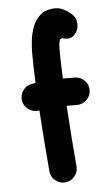

<svg xmlns="http://www.w3.org/2000/svg" viewBox="-101 -911 600 1037"><g transform="rotate(-10 198.5 -392.0)"><path d="M16.1 -399.4Q14.2 -429.7 34.2 -453.4Q54.2 -477.1 85 -479Q94.7 -480 105 -480.5Q106.9 -525.9 109.4 -567.9Q111.8 -609.9 115.2 -645.5Q117.7 -673.3 125 -710Q132.3 -746.6 148.7 -780.8Q165 -814.9 193.4 -837.4Q221.7 -859.9 265.6 -859.9Q299.8 -859.9 324.7 -843.8Q349.6 -827.6 366.2 -808.1Q384.8 -787.1 383.1 -757.6Q381.3 -728 366.7 -710.9Q350.1 -691.4 335.4 -688Q320.8 -684.6 305.2 -688Q293 -693.4 285.2 -693.4Q277.3 -693.4 272 -679.9Q266.6 -666.5 263.7 -632.8Q260.7 -600.1 258.5 -561Q256.3 -522 254.4 -478.5Q286.1 -476.1 320.3 -472.2Q350.6 -468.8 370.1 -444.3Q389.6 -419.9 385.7 -389.6Q382.3 -359.9 357.7 -340.6Q333 -321.3 302.7 -324.7Q275.4 -327.6 249 -329.6Q246.6 -239.3 245.6 -151.6Q244.6 -64 244.6 2Q244.6 32.2 222.7 54.2Q200.7 76.2 169.9 76.2Q139.6 76.2 117.7 54.2Q95.7 32.2 95.7 2Q95.7 -64.9 96.7 -152.3Q97.7 -239.7 99.6 -330.6Q98.1 -330.6 96.2 -330.6Q65.4 -328.6 42 -348.6Q18.6 -368.7 16.1 -399.4Z"/></g></svg>

Font: Mikhak-FD ExtraBold
Style: Regular
Weight: 800
Designer: Amin Abedi
Version: Version 3.2